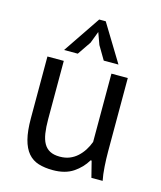

<svg xmlns="http://www.w3.org/2000/svg" viewBox="-112 -814 762 907"><g transform="rotate(15 269.5 -360.0)"><path d="M69 0ZM149 -500V-215Q149 -176 153.5 -146.5Q158 -117 169 -97.5Q180 -78 199 -68Q218 -58 247 -58Q274 -58 295 -66.5Q316 -75 332.5 -90Q349 -105 361.5 -124.5Q374 -144 382 -166V-500H462V-142Q462 -106 464.5 -67.5Q467 -29 473 0H418L398 -79H393Q370 -40 331 -14Q292 12 232 12Q192 12 161.5 2.5Q131 -7 110.5 -31Q90 -55 79.5 -95.5Q69 -136 69 -198V-500ZM260 -732H292L403 -550H331L292 -616L271 -674L249 -616L204 -550H137Z"/></g></svg>

Font: PT Sans
Style: Regular
Weight: 400
Designer: A.Korolkova, O.Umpeleva, V.Yefimov
Foundry: ParaType Ltd
Version: Version 2.003